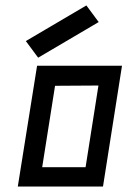

<svg xmlns="http://www.w3.org/2000/svg" viewBox="-20 -680 510 700"><path d="M44.9 0 115.2 -440.4H424.8L355.5 0ZM338.9 -368.2 180.7 -367.2 133.8 -70.3H292ZM294.9 -660.2 74.2 -530.3 119.1 -469.7 339.8 -599.6Z"/></svg>

Font: Geo
Style: Oblique
Weight: 500
Italic angle: -11°
Version: Version 001.2